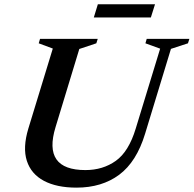

<svg xmlns="http://www.w3.org/2000/svg" viewBox="-20 -848 888 880"><path d="M234.5 -265Q174.5 -68.5 371.5 -68.5Q451.5 -68.5 510.8 -110.8Q570 -153 602 -258.5L714 -625L646.5 -649.5L652.5 -670H848L841.5 -649.5L763.5 -624L645 -235Q606 -106.5 526.5 -47.2Q447 12 330.5 12Q240 12 181.2 -19.2Q122.5 -50.5 103 -111Q83.5 -171.5 110 -259L222 -625.5L157.5 -649.5L163.5 -670H428L421.5 -649.5L343.5 -623.5ZM410 -768 428.5 -828.5H690.5L671.5 -768Z"/></svg>

Font: Newsreader 16pt SemiBold
Style: Italic
Weight: 600
Italic angle: -17°
Designer: Hugues Gentile
Foundry: Production Type
Version: Version 1.003; ttfautohint (v1.8.3)